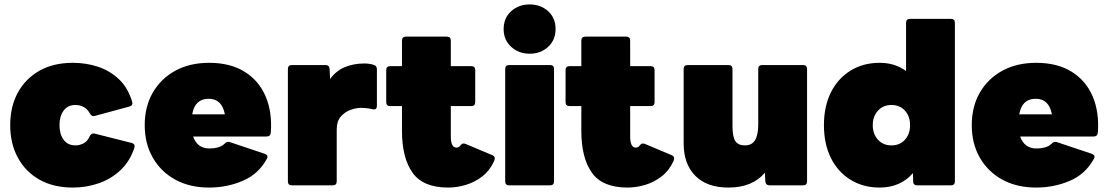

<svg xmlns="http://www.w3.org/2000/svg" viewBox="-20 -835 4993 865"><path d="M308 10Q221 10 158 -25.5Q95 -61 60.5 -124.5Q26 -188 26 -271Q26 -355 60.5 -418Q95 -481 158 -516.5Q221 -552 308 -552Q369 -552 422.5 -534Q476 -516 516 -478Q556 -440 575 -378Q581 -360 563 -355L408 -313Q393 -308 385 -324Q373 -345 356 -353.5Q339 -362 320 -362Q285 -362 266.5 -336.5Q248 -311 248 -271Q248 -231 266.5 -205.5Q285 -180 320 -180Q338 -180 356 -189Q374 -198 384 -221Q392 -237 407 -233L573 -191Q591 -186 585 -168Q565 -108 523 -68.5Q481 -29 425.5 -9.5Q370 10 308 10Z M922 10Q835 10 770 -25.5Q705 -61 668.5 -124.5Q632 -188 632 -271Q632 -355 668.5 -418Q705 -481 770 -516.5Q835 -552 922 -552Q1018 -552 1082.5 -511.5Q1147 -471 1177 -400Q1207 -329 1200 -237Q1198 -220 1181 -220H850Q869 -166 924 -166Q944 -166 962 -171Q980 -176 991 -187Q1002 -199 1015 -195L1173 -142Q1191 -135 1182 -119Q1144 -50 1073 -20Q1002 10 922 10ZM920 -390Q858 -390 846 -320H993Q980 -390 920 -390Z M1295 0Q1277 0 1277 -18V-524Q1277 -542 1295 -542H1446Q1464 -542 1465 -524L1467 -479Q1495 -517 1534.5 -533Q1574 -549 1622 -549Q1644 -549 1663 -543Q1678 -539 1678 -523V-359Q1678 -338 1658 -343Q1634 -349 1605 -349Q1585 -349 1559.5 -340Q1534 -331 1515.5 -310Q1497 -289 1497 -252V-18Q1497 0 1479 0Z M1999 10Q1886 10 1838.5 -57Q1791 -124 1791 -245V-357H1738Q1720 -357 1720 -375V-519Q1720 -537 1738 -537H1791V-652Q1791 -670 1809 -670H1993Q2011 -670 2011 -652V-537H2103Q2121 -537 2121 -519V-375Q2121 -357 2103 -357H2011V-221Q2011 -170 2036 -170Q2042 -170 2046.5 -172.5Q2051 -175 2058 -184Q2065 -192 2079 -186L2198 -136Q2215 -129 2206 -109Q2187 -67 2153 -40.5Q2119 -14 2078.5 -2Q2038 10 1999 10Z M2366 -593Q2317 -593 2283 -624Q2249 -655 2249 -704Q2249 -754 2283 -784.5Q2317 -815 2366 -815Q2416 -815 2449.5 -784.5Q2483 -754 2483 -704Q2483 -655 2449.5 -624Q2416 -593 2366 -593ZM2274 0Q2256 0 2256 -18V-524Q2256 -542 2274 -542H2458Q2476 -542 2476 -524V-18Q2476 0 2458 0Z M2807 10Q2694 10 2646.5 -57Q2599 -124 2599 -245V-357H2546Q2528 -357 2528 -375V-519Q2528 -537 2546 -537H2599V-652Q2599 -670 2617 -670H2801Q2819 -670 2819 -652V-537H2911Q2929 -537 2929 -519V-375Q2929 -357 2911 -357H2819V-221Q2819 -170 2844 -170Q2850 -170 2854.5 -172.5Q2859 -175 2866 -184Q2873 -192 2887 -186L3006 -136Q3023 -129 3014 -109Q2995 -67 2961 -40.5Q2927 -14 2886.5 -2Q2846 10 2807 10Z M3262 10Q3165 10 3112.5 -43Q3060 -96 3060 -189V-524Q3060 -542 3078 -542H3262Q3280 -542 3280 -524V-267Q3280 -218 3293 -199Q3306 -180 3336 -180Q3368 -180 3382 -204Q3396 -228 3396 -274V-524Q3396 -542 3414 -542H3598Q3616 -542 3616 -524V-18Q3616 0 3598 0H3447Q3430 0 3428 -18L3426 -57Q3370 10 3262 10Z M3943 10Q3869 10 3812 -25Q3755 -60 3723.5 -123Q3692 -186 3692 -271Q3692 -356 3723.5 -419Q3755 -482 3812 -517Q3869 -552 3943 -552Q4012 -552 4062 -515V-732Q4062 -750 4080 -750H4264Q4282 -750 4282 -732V-18Q4282 0 4264 0H4113Q4094 0 4094 -18L4093 -55Q4036 10 3943 10ZM3996 -180Q4034 -180 4057 -205.5Q4080 -231 4080 -271Q4080 -311 4057 -336.5Q4034 -362 3996 -362Q3959 -362 3935.5 -336.5Q3912 -311 3912 -271Q3912 -231 3935.5 -205.5Q3959 -180 3996 -180Z M4648 10Q4561 10 4496 -25.5Q4431 -61 4394.5 -124.5Q4358 -188 4358 -271Q4358 -355 4394.5 -418Q4431 -481 4496 -516.5Q4561 -552 4648 -552Q4744 -552 4808.5 -511.5Q4873 -471 4903 -400Q4933 -329 4926 -237Q4924 -220 4907 -220H4576Q4595 -166 4650 -166Q4670 -166 4688 -171Q4706 -176 4717 -187Q4728 -199 4741 -195L4899 -142Q4917 -135 4908 -119Q4870 -50 4799 -20Q4728 10 4648 10ZM4646 -390Q4584 -390 4572 -320H4719Q4706 -390 4646 -390Z"/></svg>

Font: LINE Seed Sans Heavy
Style: Regular
Weight: 900
Designer: LINE VX Design & Dalton Maag Ltd & Sandoll Inc
Foundry: Dalton Maag Ltd
Version: Version 1.003